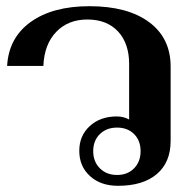

<svg xmlns="http://www.w3.org/2000/svg" viewBox="-20 -590 631 620"><path d="M236 -103Q236 -152 270 -183Q304 -214 357 -214Q379 -214 397 -204V-383Q397 -450 361 -488.5Q325 -527 262 -527Q200 -527 161.5 -487Q123 -447 120 -377H3Q8 -468 79 -519Q150 -570 269 -570Q392 -570 461.5 -518.5Q531 -467 531 -375V-135Q531 -66 486.5 -28Q442 10 361 10Q305 10 270.5 -21.5Q236 -53 236 -103ZM434 -102Q434 -136 413 -157Q392 -178 358 -178Q324 -178 302.5 -157Q281 -136 281 -102Q281 -68 302.5 -46.5Q324 -25 358 -25Q392 -25 413 -46.5Q434 -68 434 -102Z"/></svg>

Font: Fahkwang SemiBold
Style: Regular
Weight: 600
Designer: Suppakit Chalermlarp | Katatrad Co.,Ltd.
Foundry: Cadson Demak Co.,Ltd.
Version: Version 1.000; ttfautohint (v1.6)